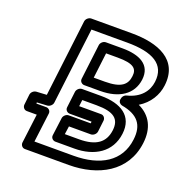

<svg xmlns="http://www.w3.org/2000/svg" viewBox="-127 -792 888 930"><g transform="rotate(20 317.0 -327.0)"><path d="M227 -59H325C428 -59 508 -108 520 -206C532 -301 462 -343 360 -343H262C247 -343 235 -329 234 -318L224 -235C222 -220 235 -210 246 -210H359L358 -201H245C230 -201 218 -187 217 -176L205 -84C203 -69 216 -59 227 -59ZM258 -109 264 -151H377C388 -151 403 -161 405 -176L412 -235C413 -246 405 -260 390 -260H277L281 -293H354C446 -293 477 -265 470 -206C462 -142 420 -109 331 -109ZM265 -570 243 -389C241 -374 254 -364 265 -364H347C445 -364 510 -407 520 -485C530 -565 466 -595 378 -595H293C278 -595 266 -581 265 -570ZM312 -545H372C454 -545 475 -525 470 -485C465 -441 439 -414 353 -414H296ZM454 -363 453 -359C451 -346 461 -336 471 -334C555 -319 590 -277 580 -198C566 -82 471 -25 333 -25H132L151 -176C153 -191 140 -201 129 -201H78V-207L131 -210C145 -211 157 -224 158 -235L206 -629H390C522 -629 594 -590 582 -496C576 -448 544 -404 475 -387C463 -384 455 -373 454 -363ZM546 -365C597 -396 626 -445 632 -496C649 -634 532 -679 396 -679H187C176 -679 161 -669 159 -654L111 -258L58 -255C46 -254 33 -244 31 -230L25 -176C24 -165 32 -151 47 -151H98L79 0C78 11 86 25 101 25H327C477 25 611 -44 630 -198C640 -278 610 -335 546 -365Z"/></g></svg>

Font: Falling Sky
Style: OuObl
Weight: 400
Designer: Paul D. Hunt
Foundry: Adobe Systems Incorporated
Version: Version 1.02